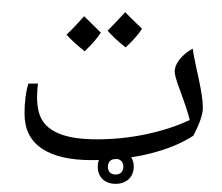

<svg xmlns="http://www.w3.org/2000/svg" viewBox="-20 -721 812 703"><path d="M314 -134.8Q196.3 -134.8 133.1 -177.2Q69.8 -219.7 69.8 -305.2Q69.8 -367.2 83.5 -415H119.1Q118.2 -411.1 116.9 -394.5Q115.7 -377.9 115.7 -365.7Q115.7 -307.6 137.7 -275.9Q159.7 -244.1 207.8 -227.5Q255.9 -210.9 335 -210.9Q428.2 -210.9 517.1 -230Q606 -249 674.8 -281.7Q664.1 -323.2 638.7 -391.6Q619.6 -442.4 619.6 -458.5Q619.6 -480 636.7 -502.4Q653.8 -524.9 685.5 -543Q689.9 -513.7 696.3 -484.9Q702.6 -456.1 708.5 -428.2Q714.4 -400.4 718.5 -374.5Q722.7 -348.6 722.7 -325.7Q722.7 -291 688 -224.1Q622.1 -181.6 527.1 -158.2Q432.1 -134.8 314 -134.8ZM365.2 -533.2ZM377.9 -105.5ZM377.9 -83ZM469.7 -111.3Q469.7 -96.2 464.6 -84.2Q459.5 -72.3 450.7 -64.5Q441.9 -56.6 429.9 -52.2Q418 -47.9 403.3 -47.9Q389.2 -47.9 377 -52.2Q364.7 -56.6 356.2 -64.5Q347.7 -72.3 342.8 -84Q337.9 -95.7 337.9 -110.4Q337.9 -125.5 342.8 -137Q347.7 -148.4 356.2 -156.2Q364.7 -164.1 377 -168.5Q389.2 -172.9 403.8 -172.9Q418 -172.9 429.9 -168.5Q441.9 -164.1 450.7 -156.2Q459.5 -148.4 464.6 -137.2Q469.7 -126 469.7 -111.3ZM431.6 -110.4Q431.6 -124.5 423.8 -131.8Q416 -139.2 403.8 -139.2Q391.1 -139.2 383.1 -131.8Q375 -124.5 375 -110.4Q375 -97.7 382.3 -89.8Q389.6 -82 403.3 -82Q416.5 -82 424.1 -89.8Q431.6 -97.7 431.6 -110.4ZM408.2 -38.1ZM349.1 -601.6Q331.1 -572.8 290 -533.2Q245.1 -569.3 223.6 -594.2Q250 -618.7 288.1 -661.6Q299.8 -649.4 349.1 -601.6ZM500 -615.7Q481.4 -585.9 439.9 -547.4Q397.5 -581.1 374 -608.9Q384.8 -618.7 438.5 -676.3Q450.2 -663.6 500 -615.7ZM365.2 -523.4ZM360.4 -700.7ZM365.2 -533.2Z"/></svg>

Font: Noto Naskh Arabic UI
Style: Regular
Weight: 400
Designer: Monotype Design team
Foundry: Monotype Imaging Inc.
Version: Version 1.05